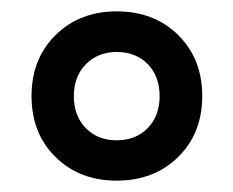

<svg xmlns="http://www.w3.org/2000/svg" viewBox="-20 -728 411 338"><path d="M185.5 -708Q251.5 -708 293.8 -666.2Q336 -624.5 336 -559Q336 -493 293.5 -451.5Q251 -410 185.5 -410Q120 -410 77.8 -451.5Q35.5 -493 35.5 -559Q35.5 -624.5 77.8 -666.2Q120 -708 185.5 -708ZM185.5 -481Q219 -481 240 -502.5Q261 -524 261 -558.5Q261 -594 240 -615.2Q219 -636.5 185.5 -636.5Q152.5 -636.5 131.2 -615Q110 -593.5 110 -558.5Q110 -524 131 -502.5Q152 -481 185.5 -481Z"/></svg>

Font: Newsreader 9pt ExtraBold
Style: Regular
Weight: 800
Designer: Hugues Gentile
Foundry: Production Type
Version: Version 1.003